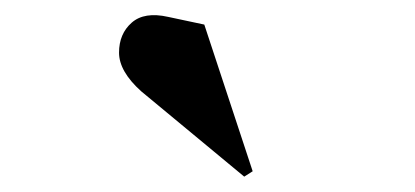

<svg xmlns="http://www.w3.org/2000/svg" viewBox="-20 -755 540 250"><path d="M246 -723 309 -532 298 -525 164 -636Q135 -662 135 -686.5Q135 -711 151.5 -725.5Q168 -740 199 -733Z"/></svg>

Font: Abril Fatface
Style: Regular
Weight: 400
Designer: Veronika Burian, Jos Scaglione
Foundry: TypeTogether
Version: Version 1.001